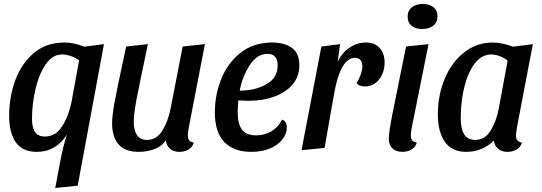

<svg xmlns="http://www.w3.org/2000/svg" viewBox="-20 -744 2725 966"><path d="M279 89Q300 -22 317 -67Q261 20 165 20Q93 20 59.5 -28Q26 -76 26 -162Q26 -255 56.5 -339Q87 -423 149.5 -476.5Q212 -530 303 -530Q330 -530 353 -525Q376 -520 404 -509L503 -522L371 190L258 202ZM292 -470Q244 -470 210 -420.5Q176 -371 158.5 -296Q141 -221 141 -146Q141 -103 156 -80Q171 -57 206 -57Q260 -57 293 -109Q326 -161 340 -232L378 -440Q360 -454 336.5 -462Q313 -470 292 -470Z M925 -62Q925 -30 955 -27Q949 -4 928.5 8Q908 20 882 20Q854 20 836 5Q818 -10 814 -37Q794 -8 757 6Q720 20 678 20Q608 20 576 -18.5Q544 -57 544 -123Q544 -162 556.5 -230Q569 -298 608 -479Q611 -491 615 -510L724 -522Q678 -304 665.5 -237Q653 -170 653 -129Q653 -91 668.5 -65.5Q684 -40 720 -40Q768 -40 797 -87Q826 -134 839 -201L899 -510L1011 -522L930 -104Q925 -74 925 -62Z M1486 -416Q1486 -359 1452 -319Q1418 -279 1360.5 -258Q1303 -237 1233 -237Q1205 -237 1179 -239Q1176 -206 1176 -179Q1176 -121 1197 -92Q1218 -63 1269 -63Q1312 -63 1346 -83.5Q1380 -104 1399 -142Q1411 -139 1417 -128Q1423 -117 1423 -102Q1423 -72 1401.5 -43.5Q1380 -15 1339.5 2.5Q1299 20 1244 20Q1156 20 1108.5 -29.5Q1061 -79 1061 -178Q1061 -267 1093.5 -347.5Q1126 -428 1191 -479Q1256 -530 1349 -530Q1412 -530 1449 -503Q1486 -476 1486 -416ZM1186 -288Q1263 -288 1320 -320Q1377 -352 1377 -415Q1377 -473 1326 -473Q1273 -473 1236 -415.5Q1199 -358 1186 -288Z M1821 -530Q1867 -530 1891 -502Q1915 -474 1915 -430Q1915 -380 1887.5 -344.5Q1860 -309 1817 -309Q1786 -309 1774 -327Q1786 -344 1794.5 -368Q1803 -392 1803 -412Q1803 -431 1793.5 -442Q1784 -453 1766 -453Q1694 -453 1662 -278L1613 0L1497 12L1597 -510L1691 -522L1679 -432Q1698 -476 1736.5 -503Q1775 -530 1821 -530Z M2181 -662Q2181 -631 2159.5 -614.5Q2138 -598 2104 -598Q2071 -598 2051 -614Q2031 -630 2031 -660Q2031 -691 2052.5 -707.5Q2074 -724 2107 -724Q2140 -724 2160.5 -708Q2181 -692 2181 -662ZM2047 -62Q2047 -30 2077 -27Q2071 -4 2050.5 8Q2030 20 2004 20Q1972 20 1954 2.5Q1936 -15 1936 -47Q1936 -76 1955 -174L2023 -510L2136 -522L2052 -104Q2047 -77 2047 -62Z M2576 -62Q2576 -30 2606 -27Q2600 -4 2579.5 8Q2559 20 2533 20Q2505 20 2486.5 5Q2468 -10 2465 -37Q2438 -10 2402.5 5Q2367 20 2326 20Q2253 20 2218 -30.5Q2183 -81 2183 -169Q2183 -266 2218 -349Q2253 -432 2316 -481Q2379 -530 2458 -530Q2507 -530 2561 -509L2661 -522L2581 -104Q2576 -74 2576 -62ZM2452 -470Q2403 -470 2368.5 -424.5Q2334 -379 2316 -305.5Q2298 -232 2298 -150Q2298 -40 2370 -40Q2420 -40 2449 -87.5Q2478 -135 2490 -201L2534 -439Q2515 -454 2493 -462Q2471 -470 2452 -470Z"/></svg>

Font: Sansita
Style: Italic
Weight: 400
Italic angle: -11°
Designer: Pablo Cosgaya
Foundry: Omnibus-Type
Version: Version 1.006